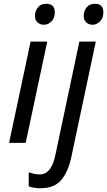

<svg xmlns="http://www.w3.org/2000/svg" viewBox="-20 -756 567 1016"><path d="M213 -625Q192 -625 178.5 -637.5Q165 -650 165 -672Q165 -698 180.5 -717Q196 -736 224 -736Q270 -736 270 -691Q270 -660 252 -642.5Q234 -625 213 -625ZM28 0 142 -536H230L116 0ZM470 -625Q450 -625 436.5 -637.5Q423 -650 423 -672Q423 -698 438.5 -717Q454 -736 482 -736Q527 -736 527 -691Q527 -660 509 -642.5Q491 -625 470 -625ZM194 240Q157 240 132 230V156Q144 160 159 163.5Q174 167 190 167Q251 167 272 69L400 -536H487L357 77Q341 152 304.5 196Q268 240 194 240Z"/></svg>

Font: Noto IKEA Latin
Style: Italic
Weight: 400
Italic angle: -12°
Designer: Monotype Design Team
Foundry: Monotype Imaging Inc.
Version: Version 1.0